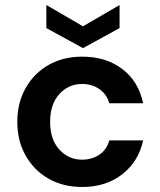

<svg xmlns="http://www.w3.org/2000/svg" viewBox="-20 -734 640 766"><path d="M308 12Q232 12 174 -21Q116 -54 82.5 -113Q49 -172 49 -248Q49 -324 82.5 -383Q116 -442 174 -475Q232 -508 308 -508Q403 -508 468 -458.5Q533 -409 551 -322H416Q406 -358 376.5 -378.5Q347 -399 307 -399Q254 -399 217 -359Q180 -319 180 -248Q180 -177 217 -137Q254 -97 307 -97Q347 -97 376.5 -117Q406 -137 416 -174H551Q533 -90 468 -39Q403 12 308 12ZM311 -542 165 -622V-714L311 -629L457 -714V-622Z"/></svg>

Font: Firefly Display
Style: Bold
Weight: 700
Designer: Colophon Foundry, Jonny Pinhorn
Foundry: Colophon Foundry
Version: Version 1.200; ttfautohint (v1.8.3)